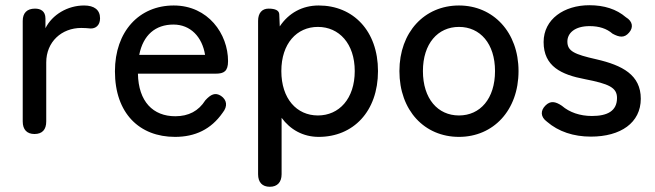

<svg xmlns="http://www.w3.org/2000/svg" viewBox="-20 -513 2506 735"><path d="M112 0C142 0 157 -17 157 -48V-274C157 -353 216 -406 291 -406C304 -406 316 -405 326 -404C345 -403 363 -415 363 -443C363 -475 341 -492 302 -492C239 -492 180 -457 154 -405V-442C154 -471 135 -480 114 -480C83 -480 67 -463 67 -433V-48C67 -17 83 0 112 0Z M650 11C727 11 788 -18 832 -81C853 -107 848 -131 826 -146C804 -160 787 -152 766 -129C740 -88 702 -68 651 -68C566 -68 510 -124 508 -231H806C837 -231 853 -240 853 -279C853 -383 777 -492 645 -492C513 -492 420 -393 420 -240C420 -79 514 11 650 11ZM513 -303C528 -379 575 -419 644 -419C709 -419 754 -372 765 -303Z M1013 202C1042 202 1058 184 1058 154V-62C1091 -17 1140 11 1200 11C1332 11 1427 -86 1427 -241C1427 -395 1332 -492 1200 -492C1137 -492 1085 -463 1051 -412L1049 -459C1048 -473 1034 -480 1008 -480C983 -480 968 -463 968 -433V154C968 185 984 202 1013 202ZM1057 -241C1057 -346 1116 -410 1197 -410C1278 -410 1338 -346 1338 -241C1338 -135 1278 -71 1197 -71C1116 -71 1057 -135 1057 -241Z M1737 11C1868 11 1965 -90 1965 -241C1965 -390 1868 -492 1737 -492C1605 -492 1509 -390 1509 -241C1509 -90 1605 11 1737 11ZM1599 -241C1599 -346 1656 -410 1737 -410C1818 -410 1875 -346 1875 -241C1875 -135 1818 -71 1737 -71C1656 -71 1599 -135 1599 -241Z M2242 10C2356 10 2433 -43 2433 -135C2433 -226 2363 -263 2263 -286C2179 -305 2152 -317 2152 -354C2152 -386 2180 -413 2237 -413C2273 -413 2302 -404 2325 -384C2351 -370 2370 -367 2388 -388C2405 -407 2403 -431 2376 -447C2340 -478 2293 -493 2236 -493C2140 -493 2061 -440 2061 -352C2061 -259 2129 -227 2219 -210C2311 -192 2342 -178 2342 -138C2342 -88 2305 -69 2246 -69C2200 -69 2160 -83 2131 -108C2106 -125 2087 -128 2068 -109C2049 -90 2048 -66 2074 -47C2118 -9 2176 10 2242 10Z"/></svg>

Font: 寒蝉半圆体
Style: Regular
Weight: 400
Designer: Yoshimichi Ohira & Warren
Foundry: ChillType
Version: Version 1.800;Glyphs 3.1.1 (3135)